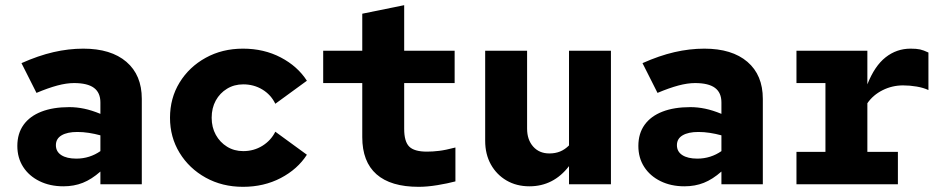

<svg xmlns="http://www.w3.org/2000/svg" viewBox="-20 -712 3640 742"><path d="M225 8Q173 8 132.5 -12Q92 -32 69.5 -67Q47 -102 47 -148Q47 -196 71 -229.5Q95 -263 140 -280.5Q185 -298 248 -298Q276 -298 305 -292Q334 -286 368 -272V-316Q368 -354 343 -372.5Q318 -391 266 -391Q237 -391 201.5 -381.5Q166 -372 121 -353L63 -468Q128 -497 186.5 -510.5Q245 -524 302 -524Q409 -524 468.5 -473Q528 -422 528 -330V0H368V-49Q334 -19 300 -5.5Q266 8 225 8ZM196 -151Q196 -126 217 -112.5Q238 -99 275 -99Q301 -99 324.5 -106.5Q348 -114 368 -128V-189Q346 -195 323.5 -198.5Q301 -202 279 -202Q240 -202 218 -189Q196 -176 196 -151Z M919 10Q838.9 10 775 -25.4Q711.1 -60.8 674 -121.4Q637 -182 637 -256.8Q637 -332.7 674 -393.1Q711.1 -453.5 775 -488.7Q838.9 -524 919 -524Q1000 -524 1065 -490Q1130 -456 1166 -400L1044 -311Q1027 -346 994 -366Q961 -386 920 -386Q885 -386 857.4 -369.1Q829.7 -352.3 813.8 -323.4Q798 -294.4 798 -256.9Q798 -220 814 -191Q830 -162 857.6 -145Q885.2 -128 920 -128Q961 -128 994 -148.5Q1027 -169 1044 -203L1166 -114Q1130 -58 1065 -24Q1000 10 919 10Z M1598 10Q1490 10 1435 -38.5Q1380 -87 1380 -182V-391H1229V-516H1380V-659L1542 -692V-516H1737V-391H1542V-214Q1542 -165 1561.5 -145.5Q1581 -126 1630 -126Q1652 -126 1677 -129Q1702 -132 1740 -142V-11Q1710 -3 1670.5 3.5Q1631 10 1598 10Z M2026 8Q1976 8 1937.5 -14.5Q1899 -37 1877 -76.5Q1855 -116 1855 -168V-516H2017V-215Q2017 -172 2040.5 -145.5Q2064 -119 2103 -119Q2126 -119 2144.5 -126.5Q2163 -134 2179 -150V-516H2341V0H2179V-70Q2119 8 2026 8Z M2625 8Q2573 8 2532.5 -12Q2492 -32 2469.5 -67Q2447 -102 2447 -148Q2447 -196 2471 -229.5Q2495 -263 2540 -280.5Q2585 -298 2648 -298Q2676 -298 2705 -292Q2734 -286 2768 -272V-316Q2768 -354 2743 -372.5Q2718 -391 2666 -391Q2637 -391 2601.5 -381.5Q2566 -372 2521 -353L2463 -468Q2528 -497 2586.5 -510.5Q2645 -524 2702 -524Q2809 -524 2868.5 -473Q2928 -422 2928 -330V0H2768V-49Q2734 -19 2700 -5.5Q2666 8 2625 8ZM2596 -151Q2596 -126 2617 -112.5Q2638 -99 2675 -99Q2701 -99 2724.5 -106.5Q2748 -114 2768 -128V-189Q2746 -195 2723.5 -198.5Q2701 -202 2679 -202Q2640 -202 2618 -189Q2596 -176 2596 -151Z M3058 0V-125H3170V-391H3058V-516H3332V-386Q3360 -457 3402.5 -490.5Q3445 -524 3499 -524Q3522 -524 3535.5 -521Q3549 -518 3568 -509V-364Q3549 -373 3522.5 -377.5Q3496 -382 3470 -382Q3428 -382 3391 -363.5Q3354 -345 3332 -313V-125H3450V0Z"/></svg>

Font: Red Hat Mono
Style: Regular
Weight: 300
Monospace: yes
Designer: Pentagram, MCKL
Foundry: Pentagram, MCKL
Version: Version 1.023